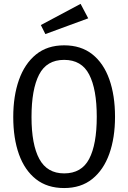

<svg xmlns="http://www.w3.org/2000/svg" viewBox="-20 -949 655 981"><path d="M567.7 -352.3Q567.7 -245.1 538.5 -163.1Q509.2 -81 451.5 -34.6Q393.8 11.8 307.7 11.8Q221.5 11.8 163.8 -33.6Q106.2 -79 76.9 -160.5Q47.7 -242.1 47.7 -351.3Q47.7 -458.5 76.9 -541Q106.2 -623.6 163.8 -670.5Q221.5 -717.4 307.7 -717.4Q393.8 -717.4 451.5 -671.8Q509.2 -626.2 538.5 -543.8Q567.7 -461.5 567.7 -352.3ZM474.4 -352.3Q474.4 -493.3 435.6 -568.2Q396.9 -643.1 307.7 -643.1Q218.5 -643.1 179.7 -567.7Q141 -492.3 141 -351.3Q141 -210.3 181 -136.7Q221 -63.1 307.7 -63.1Q396.9 -63.1 435.6 -137.2Q474.4 -211.3 474.4 -352.3ZM391.8 -929.2 430.8 -855.4 211.8 -774.9 188.7 -821Z"/></svg>

Font: FiraCode Nerd Font
Style: Regular
Weight: 400
Designer: Carrois Corporate, Edenspiekermann AG, Nikita Prokopov
Foundry: Carrois Corporate, Edenspiekermann AG, Nikita Prokopov
Version: Version 6.002;Nerd Fonts 2.2.2